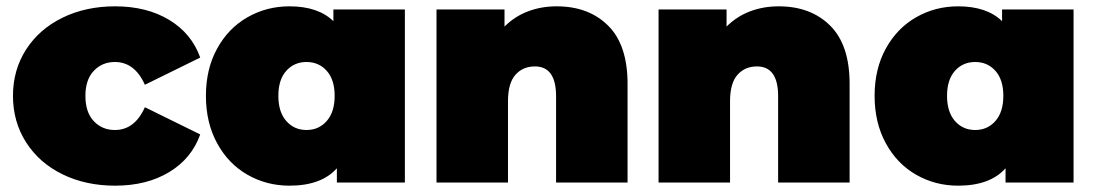

<svg xmlns="http://www.w3.org/2000/svg" viewBox="-20 -577 3464 607"><path d="M21 -274Q21 -356 62.5 -420.5Q104 -485 177.5 -521Q251 -557 344 -557Q444 -557 515 -514Q586 -471 613 -395L438 -309Q406 -381 343 -381Q303 -381 276.5 -353Q250 -325 250 -274Q250 -222 276.5 -194Q303 -166 343 -166Q406 -166 438 -238L613 -152Q586 -76 515 -33Q444 10 344 10Q251 10 177.5 -26Q104 -62 62.5 -127Q21 -192 21 -274Z M1260 -547V0H1045V-45Q996 10 895 10Q823 10 762.5 -24.5Q702 -59 666.5 -124Q631 -189 631 -274Q631 -359 666.5 -423.5Q702 -488 762.5 -522.5Q823 -557 895 -557Q986 -557 1034 -510V-547ZM1038 -274Q1038 -325 1013 -353Q988 -381 949 -381Q910 -381 885 -353Q860 -325 860 -274Q860 -223 885 -194.5Q910 -166 949 -166Q988 -166 1013 -194.5Q1038 -223 1038 -274Z M1964 -312V0H1738V-273Q1738 -367 1671 -367Q1633 -367 1609.5 -340.5Q1586 -314 1586 -257V0H1360V-547H1575V-493Q1607 -525 1649 -541Q1691 -557 1740 -557Q1841 -557 1902.5 -496Q1964 -435 1964 -312Z M2666 -312V0H2440V-273Q2440 -367 2373 -367Q2335 -367 2311.5 -340.5Q2288 -314 2288 -257V0H2062V-547H2277V-493Q2309 -525 2351 -541Q2393 -557 2442 -557Q2543 -557 2604.5 -496Q2666 -435 2666 -312Z M3374 -547V0H3159V-45Q3110 10 3009 10Q2937 10 2876.5 -24.5Q2816 -59 2780.5 -124Q2745 -189 2745 -274Q2745 -359 2780.5 -423.5Q2816 -488 2876.5 -522.5Q2937 -557 3009 -557Q3100 -557 3148 -510V-547ZM3152 -274Q3152 -325 3127 -353Q3102 -381 3063 -381Q3024 -381 2999 -353Q2974 -325 2974 -274Q2974 -223 2999 -194.5Q3024 -166 3063 -166Q3102 -166 3127 -194.5Q3152 -223 3152 -274Z"/></svg>

Font: Montserrat Alternates Black
Style: Regular
Weight: 900
Designer: Julieta Ulanovsky
Foundry: Julieta Ulanovsky
Version: Version 7.200